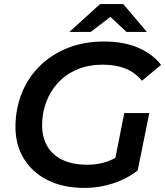

<svg xmlns="http://www.w3.org/2000/svg" viewBox="-20 -914 812 944"><path d="M396 10Q291 10 215 -28Q139 -66 97.5 -133.5Q56 -201 56 -289Q56 -378 86.5 -454.5Q117 -531 174 -588Q231 -645 311.5 -677.5Q392 -710 491 -710Q587 -710 658 -680Q729 -650 772 -595L678 -517Q643 -559 595.5 -577.5Q548 -596 485 -596Q417 -596 362 -573.5Q307 -551 268 -510Q229 -469 208 -414.5Q187 -360 187 -297Q187 -240 212 -196Q237 -152 287 -128Q337 -104 411 -104Q466 -104 514.5 -122.5Q563 -141 606 -178L657 -76Q605 -35 536.5 -12.5Q468 10 396 10ZM539 -96 591 -358H714L657 -76ZM321 -757 472 -894H586L702 -757H602L479 -872H576L426 -757Z"/></svg>

Font: MOST Montserrat SemiBold
Style: Italic
Weight: 600
Italic angle: -11.3°
Designer: Julieta Ulanovsky
Foundry: Julieta Ulanovsky
Version: Version 8.000;March 11, 2024;FontCreator 15.0.0.2926 64-bit